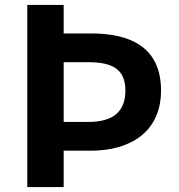

<svg xmlns="http://www.w3.org/2000/svg" viewBox="-20 -761 730 781"><path d="M91 0H239V-148H350C508 -148 635 -223 635 -393C635 -568 512 -625 350 -625H239V-741H91ZM239 -265V-508H339C439 -508 490 -478 490 -393C490 -308 442 -265 339 -265Z"/></svg>

Font: Noto Sans HK
Style: Bold
Weight: 700
Designer: Ryoko NISHIZUKA 西塚涼子 (kana, bopomofo & ideographs); Paul D. Hunt (Latin, Greek & Cyrillic); Sandoll Communications 산돌커뮤니
Foundry: Adobe
Version: Version 2.002;hotconv 1.0.116;makeotfexe 2.5.65601